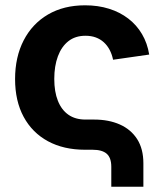

<svg xmlns="http://www.w3.org/2000/svg" viewBox="-20 -567 621 727"><path d="M401.4 140.1V64.5Q401.4 30.3 384 15.1Q366.7 0 330.6 0H302.2Q221.2 0 161.6 -32.2Q102.1 -64.5 69.6 -124.5Q37.1 -184.6 37.1 -267.6Q37.1 -351.1 69.6 -414.1Q102.1 -477.1 161.6 -512Q221.2 -546.9 302.2 -546.9Q351.6 -546.9 392.8 -533.9Q434.1 -521 465.8 -496.6Q497.6 -472.2 517.8 -437.7Q538.1 -403.3 544.9 -360.4L408.2 -340.8Q403.8 -361.8 395 -378.4Q386.2 -395 373 -407Q359.9 -418.9 342.5 -425.3Q325.2 -431.6 303.7 -431.6Q265.1 -431.6 239 -411.1Q212.9 -390.6 199.2 -353.8Q185.5 -316.9 185.5 -268.1Q185.5 -219.7 199.2 -185.3Q212.9 -150.9 239 -132.6Q265.1 -114.3 303.7 -114.3H336.4Q391.6 -114.3 433.6 -95.7Q475.6 -77.1 499.3 -40.3Q522.9 -3.4 522.9 51.3V140.1Z"/></svg>

Font: Inter 18pt
Style: Bold
Weight: 700
Designer: Rasmus Andersson
Foundry: rsms
Version: Version 4.001;git-66647c0bb